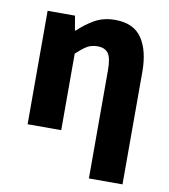

<svg xmlns="http://www.w3.org/2000/svg" viewBox="-79 -576 730 827"><g transform="rotate(10 286.0 -162.0)"><path d="M365.2 184.1V-289.2Q365.2 -342.8 350.5 -362.9Q335.9 -382.9 303.5 -382.9Q275.8 -382.9 256.1 -370.4Q236.4 -358 211.7 -334.7V0H64.7V-496.1H184.6L195.2 -433.3H198.9Q230.3 -463.9 268.9 -486Q307.6 -508.1 358.3 -508.1Q439.7 -508.1 475.9 -454.6Q512.2 -401 512.2 -308V184.1Z"/></g></svg>

Font: Source Sans 3
Style: Regular
Weight: 200
Designer: Paul D. Hunt
Foundry: Adobe
Version: Version 3.046;hotconv 1.0.118;makeotfexe 2.5.65603